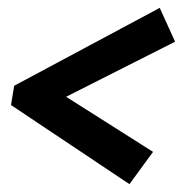

<svg xmlns="http://www.w3.org/2000/svg" viewBox="-20 -522 465 488"><path d="M369 -136 309 -54 8 -255 16 -304 386 -502 425 -416 148 -276Z"/></svg>

Font: Piazzolla
Style: Bold Italic
Weight: 700
Italic angle: -11.3°
Designer: Juan Pablo del Peral
Foundry: Huerta Tipografica
Version: Version 1.330